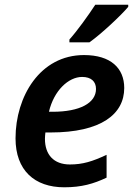

<svg xmlns="http://www.w3.org/2000/svg" viewBox="-20 -786 575 816"><path d="M275 -618V-606H360C411 -642 496 -722 525 -757V-766H385C355 -720 309 -656 275 -618ZM253 10C327 10 378 -5 433 -31V-128C373 -100 332 -87 277 -87C208 -87 171 -129 171 -196C171 -205 172 -213 173 -223H195C410 -223 508 -301 508 -412C508 -496 451 -552 337 -552C150 -552 46 -376 46 -198C46 -62 127 10 253 10ZM204 -311H188C209 -401 271 -459 329 -459C367 -459 388 -440 388 -408C388 -348 319 -311 204 -311Z"/></svg>

Font: Noto Sans SemiBold
Style: Italic
Weight: 600
Italic angle: -12°
Designer: Monotype Design Team
Foundry: Monotype Imaging Inc.
Version: Version 2.013